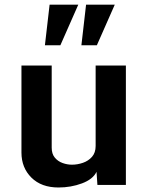

<svg xmlns="http://www.w3.org/2000/svg" viewBox="-20 -812 651 843"><path d="M236.8 11.2Q161.6 11.2 117.9 -32.2Q74.2 -75.7 74.2 -142.1V-524.4H207V-163.6Q207 -136.2 220.7 -119.9Q234.4 -103.5 254.9 -96.2Q275.4 -88.9 295.9 -88.9Q320.3 -88.9 344.2 -97.2Q368.2 -105.5 384 -123.5Q399.9 -141.6 399.9 -170.9V-524.4H532.7V0H407.7L403.8 -57.6Q388.2 -24.9 339.8 -6.8Q291.5 11.2 236.8 11.2ZM337.4 -613.3 357.9 -791.5H483.9L405.3 -613.3ZM177.2 -613.3 197.8 -791.5H323.7L245.1 -613.3Z"/></svg>

Font: Monda
Style: Bold
Weight: 700
Designer: Vernon Adams
Foundry: Vernon Adams
Version: Version 2.100; ttfautohint (v1.8.3)